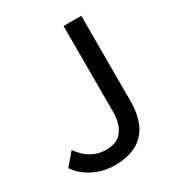

<svg xmlns="http://www.w3.org/2000/svg" viewBox="-178 -810 861 929"><g transform="rotate(-30 252.0 -346.0)"><path d="M-9 -93 49 -161Q107 -78 195 -78Q256 -78 284 -114Q315 -153 315 -220V-700H414V-225Q414 -109 358.5 -50.5Q303 8 195 8Q132 8 78 -18.5Q24 -45 -9 -93Z"/></g></svg>

Font: APTA Sans Medium
Style: Bold
Weight: 500
Version: Version 7.200